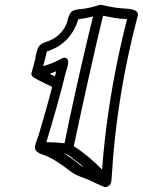

<svg xmlns="http://www.w3.org/2000/svg" viewBox="-20 -741 587 789"><path d="M205.6 -427.2 210.9 -447.8 184.1 -437.5ZM399.4 -43.9Q417 -277.8 467.3 -513.7Q486.8 -605.5 502 -661.1Q500 -663.6 483.9 -663.6Q465.3 -663.6 403.3 -676.3Q354 -473.1 283.2 -140.6Q347.2 -98.6 399.4 -43.9ZM322.3 -55.7Q303.2 -72.3 282.7 -86.9L274.9 -93.3Q260.7 -106 243.7 -110.4Q281.2 -86.4 314.9 -58.1ZM245.1 -152.3 265.6 -251.5Q310.5 -462.4 362.3 -673.3Q331.5 -666 301.3 -661.6Q287.6 -614.3 254.4 -578.6Q227.1 -550.8 191.9 -536.6L172.4 -529.3Q167 -503.4 157.2 -469.2Q195.3 -480 221.2 -494.1Q236.8 -503.9 245.6 -503.9Q252 -503.9 257.3 -497.6Q260.3 -493.7 260.3 -485.8Q260.3 -480.5 258.8 -472.7Q256.8 -463.9 253.9 -455.1Q251.5 -448.7 250.5 -443.8Q217.8 -311.5 170.4 -156.7Q208 -156.7 245.1 -152.3ZM412.6 27.8Q408.2 27.8 377.4 13.7Q348.6 -1.5 316.9 -12.7Q288.6 -22 266.1 -39.6Q203.1 -88.9 160.2 -104Q123.5 -114.7 123.5 -135.7Q123.5 -138.7 124 -141.6Q126 -151.9 138.2 -184.1L165 -275.9Q189.5 -362.8 192.9 -378.4L193.4 -380.9Q193.4 -386.2 187 -387.7L163.1 -398.9Q127.4 -416.5 126 -418.5Q108.9 -425.8 108.9 -437.5Q108.9 -439.5 109.4 -441.4L109.9 -442.9Q121.1 -481.4 124 -495.6L127 -512.7Q130.4 -527.8 135.3 -542Q143.1 -561.5 173.3 -570.3Q219.2 -585.4 244.1 -625Q254.4 -642.1 257.8 -658.2Q260.3 -669.4 265.6 -681.2Q272.5 -695.3 286.6 -699.5Q300.8 -703.6 315.9 -704.1Q344.2 -707 381.3 -718.3L382.3 -718.8Q388.2 -721.2 394 -721.2L397.5 -720.7Q451.7 -708.5 478 -707Q492.7 -706.5 509.8 -704.6Q546.9 -699.7 546.9 -681.6Q546.9 -679.7 546.4 -677.7Q523.9 -593.8 506.3 -509.8Q465.8 -318.8 447.8 -128.4Q444.3 -94.2 442.4 -60.5Q438.5 -1 437 7.3Q434.6 17.6 425.8 23.4Q419.4 27.8 412.6 27.8Z"/></svg>

Font: Third Street
Style: Regular
Weight: 400
Designer: GGBotNet
Foundry: GGBotNet
Version: 0.90